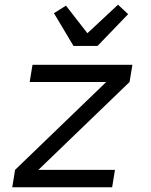

<svg xmlns="http://www.w3.org/2000/svg" viewBox="-20 -795 640 815"><path d="M32 0 44 -74 431 -447H106L118 -520H542L530 -447L143 -74H468L456 0ZM292 -600 209 -739 260 -771 351 -654 481 -775 524 -735 394 -600Z"/></svg>

Font: Iosevka Aile Oblique
Style: Regular
Weight: 400
Italic angle: -9°
Designer: Belleve Invis
Foundry: Belleve Invis
Version: Version 31.1.0; ttfautohint (v1.8.4)